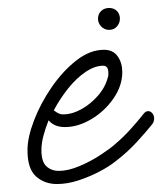

<svg xmlns="http://www.w3.org/2000/svg" viewBox="-20 -447 407 482"><path d="M123 15Q92 15 70.5 -4Q49 -23 49 -70Q49 -102 65.5 -145Q82 -188 110 -228.5Q138 -269 172 -295.5Q206 -322 241 -322Q264 -322 275.5 -305.5Q287 -289 287 -266Q287 -232 265 -200Q243 -168 209.5 -148Q176 -128 143 -128Q116 -128 102 -145Q94 -125 89 -106Q84 -87 84 -70Q84 -41 96.5 -29.5Q109 -18 128 -18Q151 -18 179.5 -30Q208 -42 233 -58.5Q258 -75 270 -86Q290 -103 308.5 -123.5Q327 -144 341 -162Q346 -168 352 -168Q358 -168 362.5 -162.5Q367 -157 367 -149Q367 -142 362 -135Q346 -115 322.5 -89.5Q299 -64 270 -42Q254 -29 229 -16Q204 -3 176.5 6Q149 15 123 15ZM141 -160Q161 -160 184.5 -173Q208 -186 226.5 -207.5Q245 -229 251 -254Q252 -256 252 -259Q252 -262 252 -264Q252 -282 239 -282Q218 -282 195 -266.5Q172 -251 151.5 -225.5Q131 -200 115 -170Q119 -167 123 -164.5Q127 -162 131 -161Q133 -160 136 -160Q139 -160 141 -160ZM254 -372Q242 -372 234 -380.5Q226 -389 226 -400Q226 -412 234 -419.5Q242 -427 254 -427Q266 -427 273.5 -419.5Q281 -412 281 -400Q281 -389 273.5 -380.5Q266 -372 254 -372Z"/></svg>

Font: Meow Script
Style: Regular
Weight: 400
Designer: Robert E. Leuschke
Foundry: Robert E. Leuschke
Version: Version 1.010; ttfautohint (v1.8.3)